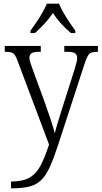

<svg xmlns="http://www.w3.org/2000/svg" viewBox="-20 -786 553 1045"><path d="M40 202Q105 202 142 180Q179 158 202 113Q225 68 247 1L77 -451Q69 -474 61.5 -485.5Q54 -497 42 -500.5Q30 -504 9 -504H6V-536H202V-504H193Q163 -504 151.5 -496Q140 -488 140 -471Q140 -462 144.5 -447.5Q149 -433 158 -408L225 -225Q241 -179 256.5 -133.5Q272 -88 278 -60Q285 -89 295.5 -122.5Q306 -156 318 -195L387 -412Q392 -430 396 -445Q400 -460 400 -471Q400 -488 388.5 -496Q377 -504 346 -504H330V-536H513V-504H509Q489 -504 477 -499.5Q465 -495 457 -480Q449 -465 439 -435L297 1Q273 74 252 121Q231 168 205 193.5Q179 219 141 229Q103 239 45 239H40ZM146 -619Q160 -638 177.5 -664Q195 -690 210.5 -717Q226 -744 235 -766H301Q310 -744 325.5 -717Q341 -690 358.5 -664Q376 -638 390 -619V-606H366Q336 -632 312 -658Q288 -684 268 -715Q247 -684 223 -658Q199 -632 170 -606H146Z"/></svg>

Font: Noto Serif Hebrew SemiCondensed Light
Style: Regular
Weight: 300
Width: 4
Designer: Monotype Design Team
Foundry: Monotype Imaging Inc.
Version: Version 2.004; ttfautohint (v1.8.4.7-5d5b)